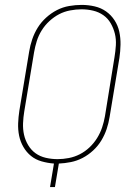

<svg xmlns="http://www.w3.org/2000/svg" viewBox="-20 -763 540 783"><path d="M184 0 200 -96Q174 -98 149.5 -105Q125 -112 106.5 -127Q88 -142 75.5 -163.5Q63 -185 58 -209.5Q53 -234 54 -260Q55 -286 59 -312L99 -553Q103 -578 111.5 -603Q120 -628 134 -650.5Q148 -673 168.5 -691.5Q189 -710 212.5 -722Q236 -734 262 -738.5Q288 -743 313 -743Q340 -743 366 -737Q392 -731 412.5 -716.5Q433 -702 447 -680.5Q461 -659 466.5 -633.5Q472 -608 471.5 -581Q471 -554 467 -527L427 -286Q423 -261 415 -237Q407 -213 393.5 -190.5Q380 -168 360 -149.5Q340 -131 317 -119Q294 -107 269 -102Q244 -97 220 -96L204 0ZM215 -114Q237 -114 260.5 -118.5Q284 -123 305.5 -134Q327 -145 345 -162Q363 -179 376 -200Q389 -221 396.5 -243.5Q404 -266 408 -289L447 -530Q451 -554 452.5 -578.5Q454 -603 448.5 -625.5Q443 -648 431.5 -668Q420 -688 401.5 -701Q383 -714 360 -719.5Q337 -725 312 -725Q290 -725 266 -720.5Q242 -716 221 -705Q200 -694 181.5 -677Q163 -660 150 -639Q137 -618 130 -595.5Q123 -573 119 -550L79 -309Q75 -285 74 -260.5Q73 -236 78 -213.5Q83 -191 95 -171Q107 -151 125 -138Q143 -125 166.5 -119.5Q190 -114 215 -114Z"/></svg>

Font: Iosevka SS18 Thin
Style: Italic
Weight: 100
Italic angle: -9°
Monospace: yes
Designer: Belleve Invis
Foundry: Belleve Invis
Version: Version 25.1.1; ttfautohint (v1.8.4)